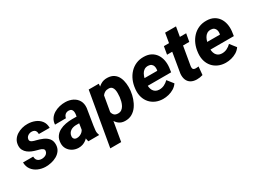

<svg xmlns="http://www.w3.org/2000/svg" viewBox="-46 -1365 3036 2274"><g transform="rotate(-30 1472.5 -228.0)"><path d="M299.8 -149.9Q304.2 -171.9 288.3 -184.1Q272.5 -196.3 250.2 -202.4Q228 -208.5 213.4 -212.4Q183.6 -219.7 154.1 -231.9Q124.5 -244.1 100.8 -262.7Q77.1 -281.2 63 -307.6Q48.8 -334 50.3 -369.6Q52.2 -413.1 72.5 -444.8Q92.8 -476.6 125.5 -497.6Q158.2 -518.6 197 -528.8Q235.8 -539.1 274.4 -538.1Q327.1 -537.6 373.8 -518.8Q420.4 -500 449.5 -462.2Q478.5 -424.3 478.5 -366.7L330.6 -367.2Q331.1 -387.7 324.7 -402.8Q318.4 -418 304.7 -426Q291 -434.1 269 -434.1Q252 -434.6 235.1 -427.7Q218.3 -420.9 206.3 -408.2Q194.3 -395.5 191.4 -377Q188.5 -361.8 195.6 -351.6Q202.6 -341.3 215.1 -335.2Q227.5 -329.1 241.5 -325.2Q255.4 -321.3 266.6 -318.8Q310.1 -308.1 351.3 -290.5Q392.6 -272.9 418.9 -240.7Q445.3 -208.5 443.8 -155.8Q441.9 -110.8 419.4 -79.1Q397 -47.4 362.1 -27.6Q327.1 -7.8 286.4 1.2Q245.6 10.3 207.5 9.8Q154.3 8.8 106.9 -12Q59.6 -32.7 30.3 -72.3Q1 -111.8 0 -169.4L138.7 -168.9Q139.2 -144.5 147.9 -128.2Q156.7 -111.8 173.8 -103.3Q190.9 -94.7 214.8 -94.2Q233.4 -94.2 251.5 -99.9Q269.5 -105.5 282.7 -117.9Q295.9 -130.4 299.8 -149.9Z M790.5 -126 826.2 -354.5Q828.1 -374 825 -391.1Q821.8 -408.2 810.1 -419.2Q798.3 -430.2 775.4 -430.7Q755.4 -431.2 740 -423.6Q724.6 -416 715.1 -401.9Q705.6 -387.7 701.7 -368.7L552.2 -367.7Q554.7 -412.6 576.9 -445.3Q599.1 -478 633.8 -498.8Q668.5 -519.5 709.5 -529.3Q750.5 -539.1 790 -538.1Q845.2 -537.1 889.6 -514.9Q934.1 -492.7 957.8 -451.4Q981.4 -410.2 976.1 -351.6L940.4 -129.9Q936 -101.1 932.9 -69.1Q929.7 -37.1 941.9 -9.3L941.4 0L795.4 0.5Q785.6 -29.8 785.6 -62.3Q785.6 -94.7 790.5 -126ZM842.8 -322.3 829.1 -238.3 762.7 -238.8Q743.2 -238.3 724.1 -233.2Q705.1 -228 689.9 -217.5Q674.8 -207 664.6 -191.2Q654.3 -175.3 651.9 -153.8Q649.4 -138.2 654.5 -126.2Q659.7 -114.3 670.4 -107.4Q681.2 -100.6 696.8 -100.1Q719.7 -99.6 741.5 -108.6Q763.2 -117.7 779.3 -134.5Q795.4 -151.4 801.3 -173.3L830.1 -108.9Q817.9 -82 800.8 -60.1Q783.7 -38.1 762.2 -22.2Q740.7 -6.3 714.6 2.4Q688.5 11.2 657.7 10.7Q613.8 9.8 577.4 -10Q541 -29.8 519.5 -64.5Q498 -99.1 500 -144.5Q502 -197.3 525.9 -231.7Q549.8 -266.1 587.9 -286.1Q626 -306.2 670.9 -314.5Q715.8 -322.8 760.3 -322.8Z M1235.4 -418.5 1127.4 203.1H978.5L1105.5 -528.3H1243.2ZM1528.3 -272.9 1526.9 -262.7Q1521.5 -214.8 1504.9 -166.3Q1488.3 -117.7 1460.2 -77.1Q1432.1 -36.6 1390.6 -12.5Q1349.1 11.7 1293 10.3Q1243.7 8.8 1211.7 -16.4Q1179.7 -41.5 1161.6 -80.8Q1143.6 -120.1 1136.7 -165Q1129.9 -210 1130.9 -250L1133.3 -270.5Q1141.1 -314.5 1158.4 -361.8Q1175.8 -409.2 1204.1 -449.7Q1232.4 -490.2 1272 -515.1Q1311.5 -540 1363.8 -538.6Q1418 -537.1 1452.6 -512.9Q1487.3 -488.8 1505.1 -449.7Q1522.9 -410.6 1527.8 -364.3Q1532.7 -317.9 1528.3 -272.9ZM1378.4 -263.2 1379.4 -273.9Q1380.9 -293 1381.6 -317.6Q1382.3 -342.3 1377.4 -365.2Q1372.6 -388.2 1358.6 -403.8Q1344.7 -419.4 1316.9 -420.4Q1287.1 -421.4 1266.1 -410.6Q1245.1 -399.9 1231 -380.9Q1216.8 -361.8 1208.7 -337.9Q1200.7 -314 1196.8 -288.1L1189.9 -234.4Q1187 -205.1 1191.2 -176.5Q1195.3 -147.9 1212.2 -128.7Q1229 -109.4 1264.2 -108.4Q1294.4 -107.4 1315.2 -122.3Q1335.9 -137.2 1348.9 -161.1Q1361.8 -185.1 1368.7 -212.2Q1375.5 -239.3 1378.4 -263.2Z M1814 9.8Q1759.3 8.8 1715.1 -10.7Q1670.9 -30.3 1640.6 -64.7Q1610.4 -99.1 1596.2 -145Q1582 -190.9 1585.9 -245.1L1587.9 -264.2Q1593.8 -320.8 1615 -370.6Q1636.2 -420.4 1671.9 -458.7Q1707.5 -497.1 1756.1 -518.3Q1804.7 -539.6 1864.7 -538.1Q1919.9 -537.1 1959.7 -515.9Q1999.5 -494.6 2024.2 -458.5Q2048.8 -422.4 2058.1 -376.5Q2067.4 -330.6 2062 -279.3L2053.2 -216.8H1639.6L1655.3 -314.9L1919.4 -314.5L1922.4 -327.6Q1925.8 -352.5 1919.9 -373.3Q1914.1 -394 1897.9 -406.7Q1881.8 -419.4 1854.5 -420.4Q1822.8 -420.9 1801.3 -406.7Q1779.8 -392.6 1766.6 -368.9Q1753.4 -345.2 1746.3 -317.6Q1739.3 -290 1735.8 -264.2L1733.9 -245.6Q1731.9 -220.2 1735.6 -196.3Q1739.3 -172.4 1750.2 -153.1Q1761.2 -133.8 1780.5 -121.8Q1799.8 -109.9 1828.6 -108.9Q1866.2 -107.9 1898.7 -123.5Q1931.2 -139.2 1957 -165.5L2021.5 -84Q1999 -50.8 1964.8 -30Q1930.7 -9.3 1891.4 0.5Q1852.1 10.3 1814 9.8Z M2438.5 -528.3 2419.4 -421.4H2115.2L2133.8 -528.3ZM2226.1 -659.2H2375L2290 -164.6Q2288.1 -147.5 2290.3 -136.2Q2292.5 -125 2301 -118.9Q2309.6 -112.8 2327.6 -111.8Q2338.4 -111.3 2348.6 -112.5Q2358.9 -113.8 2369.1 -114.7L2358.4 -2.9Q2338.4 3.4 2317.6 6.3Q2296.9 9.3 2275.4 9.3Q2227.1 8.3 2195.3 -11Q2163.6 -30.3 2149.7 -65.7Q2135.7 -101.1 2140.1 -148.4Z M2671.4 9.8Q2616.7 8.8 2572.5 -10.7Q2528.3 -30.3 2498 -64.7Q2467.8 -99.1 2453.6 -145Q2439.5 -190.9 2443.4 -245.1L2445.3 -264.2Q2451.2 -320.8 2472.4 -370.6Q2493.7 -420.4 2529.3 -458.7Q2564.9 -497.1 2613.5 -518.3Q2662.1 -539.6 2722.2 -538.1Q2777.3 -537.1 2817.1 -515.9Q2856.9 -494.6 2881.6 -458.5Q2906.2 -422.4 2915.5 -376.5Q2924.8 -330.6 2919.4 -279.3L2910.6 -216.8H2497.1L2512.7 -314.9L2776.9 -314.5L2779.8 -327.6Q2783.2 -352.5 2777.3 -373.3Q2771.5 -394 2755.4 -406.7Q2739.3 -419.4 2711.9 -420.4Q2680.2 -420.9 2658.7 -406.7Q2637.2 -392.6 2624 -368.9Q2610.8 -345.2 2603.8 -317.6Q2596.7 -290 2593.3 -264.2L2591.3 -245.6Q2589.4 -220.2 2593 -196.3Q2596.7 -172.4 2607.7 -153.1Q2618.7 -133.8 2637.9 -121.8Q2657.2 -109.9 2686 -108.9Q2723.6 -107.9 2756.1 -123.5Q2788.6 -139.2 2814.5 -165.5L2878.9 -84Q2856.4 -50.8 2822.3 -30Q2788.1 -9.3 2748.8 0.5Q2709.5 10.3 2671.4 9.8Z"/></g></svg>

Font: Roboto ExtraBold
Style: Italic
Weight: 800
Designer: Christian Robertson
Foundry: Google
Version: Version 3.009; 2024